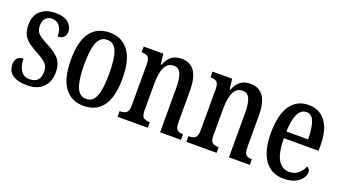

<svg xmlns="http://www.w3.org/2000/svg" viewBox="-50 -955 2436 1373"><g transform="rotate(20 1167.5 -268.5)"><path d="M178 10Q105 10 67 -17Q29 -44 29 -96Q29 -131 47.5 -146Q66 -161 90 -161Q90 -106 112.5 -71.5Q135 -37 180 -37Q222 -37 241.5 -60Q261 -83 261 -124Q261 -160 241 -182Q221 -204 171 -231Q125 -255 96 -277.5Q67 -300 53.5 -329.5Q40 -359 40 -402Q40 -472 82.5 -509Q125 -546 194 -546Q262 -546 294 -517.5Q326 -489 326 -452Q326 -425 310.5 -409Q295 -393 265 -393Q265 -445 243.5 -472Q222 -499 186 -499Q154 -499 136.5 -478.5Q119 -458 119 -424Q119 -384 140.5 -363Q162 -342 215 -315Q277 -284 309 -248Q341 -212 341 -147Q341 -75 298.5 -32.5Q256 10 178 10Z M606 10Q515 10 463 -59Q411 -128 411 -269Q411 -410 461 -478.5Q511 -547 609 -547Q700 -547 752 -478.5Q804 -410 804 -269Q804 -128 754 -59Q704 10 606 10ZM608 -43Q661 -43 682 -100.5Q703 -158 703 -269Q703 -380 682 -436Q661 -492 607 -492Q555 -492 533.5 -436Q512 -380 512 -269Q512 -158 534 -100.5Q556 -43 608 -43Z M864 0V-43H870Q897 -43 914.5 -55.5Q932 -68 932 -115V-425Q932 -469 915 -481Q898 -493 872 -493H868V-536H1017L1027 -456H1031Q1051 -505 1080.5 -526Q1110 -547 1155 -547Q1219 -547 1253 -500Q1287 -453 1287 -350V-115Q1287 -68 1302 -55.5Q1317 -43 1343 -43H1347V0H1188V-343Q1188 -407 1172.5 -444Q1157 -481 1117 -481Q1084 -481 1065 -458Q1046 -435 1038 -397.5Q1030 -360 1030 -319V-110Q1030 -66 1046.5 -54.5Q1063 -43 1089 -43H1094V0Z M1388 0V-43H1394Q1421 -43 1438.5 -55.5Q1456 -68 1456 -115V-425Q1456 -469 1439 -481Q1422 -493 1396 -493H1392V-536H1541L1551 -456H1555Q1575 -505 1604.5 -526Q1634 -547 1679 -547Q1743 -547 1777 -500Q1811 -453 1811 -350V-115Q1811 -68 1826 -55.5Q1841 -43 1867 -43H1871V0H1712V-343Q1712 -407 1696.5 -444Q1681 -481 1641 -481Q1608 -481 1589 -458Q1570 -435 1562 -397.5Q1554 -360 1554 -319V-110Q1554 -66 1570.5 -54.5Q1587 -43 1613 -43H1618V0Z M2130 10Q2034 10 1984 -62Q1934 -134 1934 -264Q1934 -405 1983 -476Q2032 -547 2121 -547Q2204 -547 2251 -485Q2298 -423 2298 -305V-263H2034Q2035 -153 2065 -101Q2095 -49 2152 -49Q2193 -49 2219.5 -72.5Q2246 -96 2260 -129Q2270 -125 2276.5 -116.5Q2283 -108 2283 -94Q2283 -72 2267 -48Q2251 -24 2217 -7Q2183 10 2130 10ZM2200 -314Q2200 -395 2182.5 -444.5Q2165 -494 2124 -494Q2082 -494 2059.5 -447.5Q2037 -401 2035 -314Z"/></g></svg>

Font: Noto Serif Lao ExtraCondensed Medium
Style: Regular
Weight: 500
Width: 2
Designer: Monotype Design Team
Foundry: Monotype Imaging Inc.
Version: Version 2.003; ttfautohint (v1.8.4.7-5d5b)